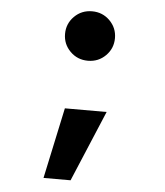

<svg xmlns="http://www.w3.org/2000/svg" viewBox="-52 -596 704 820"><g transform="rotate(5 300.0 -186.5)"><path d="M310 -338Q265 -338 234 -369Q203 -400 203 -444Q203 -488 234 -519Q265 -550 310 -550Q355 -550 386 -519Q417 -488 417 -444Q417 -400 386 -369Q355 -338 310 -338ZM165 177 230 -127H409L281 177Z"/></g></svg>

Font: Red Hat Mono
Style: Regular
Weight: 300
Monospace: yes
Designer: Pentagram, MCKL
Foundry: Pentagram, MCKL
Version: Version 1.023